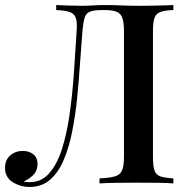

<svg xmlns="http://www.w3.org/2000/svg" viewBox="-27 -728 746 762"><path d="M661 -708V-688Q627 -687 609.5 -680.5Q592 -674 586 -656.5Q580 -639 580 -602V-106Q580 -70 586 -52Q592 -34 609.5 -28Q627 -22 661 -20V0Q638 -2 600.5 -2.5Q563 -3 521 -3Q479 -3 437 -2.5Q395 -2 368 0V-20Q408 -22 429 -28Q450 -34 457.5 -52Q465 -70 465 -106V-602Q465 -639 458.5 -657Q452 -675 435.5 -681.5Q419 -688 388 -688H377Q345 -688 329.5 -681.5Q314 -675 308.5 -656.5Q303 -638 300 -602Q295 -543 290.5 -475Q286 -407 279 -338Q272 -269 259.5 -206Q247 -143 226 -93.5Q205 -44 172 -15Q139 14 91 14Q54 14 23.5 -5Q-7 -24 -7 -62Q-7 -93 13.5 -111Q34 -129 63 -129Q89 -129 105.5 -115.5Q122 -102 122 -79Q122 -52 107 -35.5Q92 -19 66 -7Q73 -6 79.5 -5.5Q86 -5 91 -5Q137 -5 168 -40Q199 -75 218.5 -135.5Q238 -196 249 -273Q260 -350 266 -434.5Q272 -519 277 -602Q280 -637 274.5 -655Q269 -673 250.5 -680Q232 -687 196 -688V-708Q217 -707 246 -706Q275 -705 299 -705Q322 -705 343.5 -706.5Q365 -708 387 -708Q425 -708 456 -706.5Q487 -705 530 -705Q551 -705 575.5 -705.5Q600 -706 622.5 -706.5Q645 -707 661 -708Z"/></svg>

Font: Playfair Display Medium
Style: Regular
Weight: 500
Designer: Claus Eggers Sørensen
Foundry: Claus Eggers Sørensen
Version: Version 1.203